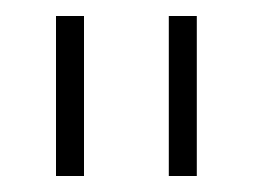

<svg xmlns="http://www.w3.org/2000/svg" viewBox="-20 -721 320 240"><path d="M226 -501H191V-701H226ZM85 -501H50V-701H85Z"/></svg>

Font: TitilliumText22L Th
Style: Thin
Weight: 100
Designer: Campivisivi
Foundry: Campivisivi
Version: 1.000